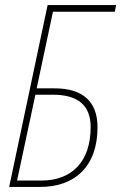

<svg xmlns="http://www.w3.org/2000/svg" viewBox="-20 -734 476 754"><path d="M16 0H139C273 0 363 -80 363 -234C363 -336 304 -387 195 -387H124L188 -688H431L436 -714H167ZM47 -25 119 -362H188C283 -362 336 -323 336 -235C336 -98 261 -25 143 -25Z"/></svg>

Font: Noto Sans Condensed Thin
Style: Italic
Weight: 100
Width: 3
Italic angle: -12°
Designer: Monotype Design Team
Foundry: Monotype Imaging Inc.
Version: Version 2.013